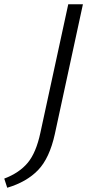

<svg xmlns="http://www.w3.org/2000/svg" viewBox="-89 -678 433 903"><path d="M101 -54 232 -658H301L169 -48Q144 66 90 122Q36 178 -55 205L-69 162Q2 135 41.5 87.5Q81 40 101 -54Z"/></svg>

Font: EauTest
Style: Italic
Weight: 400
Italic angle: -12°
Designer: Christian Thalmann (Catharsis Fonts)
Version: Version 0.001;PS 000.001;hotconv 1.0.88;makeotf.lib2.5.64775